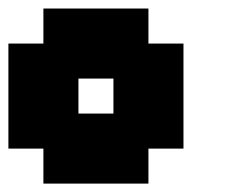

<svg xmlns="http://www.w3.org/2000/svg" viewBox="-20 -937 540 457"><path d="M83.3 -916.7H333.3V-833.3H416.7V-583.3H333.3V-500H83.3V-583.3H0V-833.3H83.3ZM166.7 -750V-666.7H250V-750Z"/></svg>

Font: Galmuri11 Bold
Style: Regular
Weight: 700
Designer: Lee Minseo (quiple)
Version: Version 2.397;hotconv 1.1.1;makeotfexe 2.6.0 DEVELOPMENT